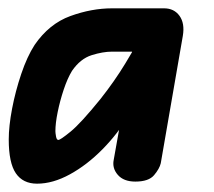

<svg xmlns="http://www.w3.org/2000/svg" viewBox="-20 -436 515 461"><path d="M69 5Q35 5 18 -20Q1 -45 1 -101Q1 -133 9 -175Q17 -217 31 -258.5Q45 -300 63 -328Q98 -379 149 -397.5Q200 -416 249 -416H352V-312H249Q227 -312 200 -303.5Q173 -295 153 -266Q142 -248 133 -221Q124 -194 118.5 -167Q113 -140 113 -121Q113 -117 114.5 -108.5Q116 -100 120 -100Q125 -100 149.5 -120Q174 -140 221 -198Q255 -241 280.5 -283Q306 -325 329 -366H410Q394 -331 373.5 -296.5Q353 -262 331.5 -228Q310 -194 289 -159Q263 -115 226 -77.5Q189 -40 148 -17.5Q107 5 69 5ZM305 0Q277 0 263 -16Q249 -32 253 -52L297 -299V-416H374Q398 -416 411 -398Q424 -380 419 -350L366 -44Q363 -31 350 -15.5Q337 0 305 0Z"/></svg>

Font: Edu QLD Beginner
Style: Bold
Weight: 700
Designer: Tina and Corey Anderson
Foundry: Google for Education
Version: Version 1.003